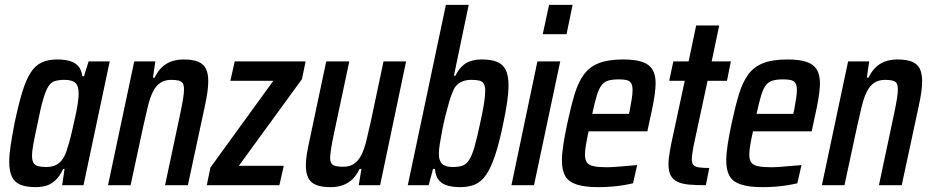

<svg xmlns="http://www.w3.org/2000/svg" viewBox="-20 -763 3835 791"><path d="M128 8Q90 8 65.5 -1.5Q41 -11 29.5 -34Q18 -57 18 -97Q18 -125 24 -164.5Q30 -204 40 -256Q56 -332 71.5 -383Q87 -434 106 -463.5Q125 -493 151.5 -505.5Q178 -518 215 -518Q246 -518 268 -511.5Q290 -505 303 -490Q316 -475 319 -449H326L345 -510H432L324 0H236L246 -67H240Q226 -36 207.5 -19.5Q189 -3 169 2.5Q149 8 128 8ZM171 -75Q190 -75 205.5 -81Q221 -87 232.5 -100.5Q244 -114 252 -135Q257 -149 264 -173Q271 -197 277.5 -226Q284 -255 290.5 -284Q297 -313 300.5 -338Q304 -363 304 -377Q304 -409 290.5 -421.5Q277 -434 246 -434Q222 -434 206 -429Q190 -424 179 -406.5Q168 -389 157.5 -353Q147 -317 135 -255Q124 -205 118 -173Q112 -141 112 -121Q112 -102 118 -92Q124 -82 137 -78.5Q150 -75 171 -75Z M425 0 533 -510H620L610 -443H617Q629 -468 645.5 -484.5Q662 -501 685 -509.5Q708 -518 736 -518Q775 -518 797 -508.5Q819 -499 828.5 -479.5Q838 -460 838 -428Q838 -409 834.5 -383.5Q831 -358 824 -326L754 0H660L722 -292Q730 -330 734 -354.5Q738 -379 738 -394Q738 -412 733 -420Q728 -428 716 -431Q704 -434 686 -434Q658 -434 640 -421.5Q622 -409 610 -385Q598 -361 589.5 -326Q581 -291 571 -246L518 0Z M832 0 847 -73 1106 -430H929L947 -510H1239L1224 -437L964 -80H1149L1131 0Z M1342 8Q1304 8 1281.5 -1.5Q1259 -11 1249.5 -31Q1240 -51 1240 -82Q1240 -102 1244 -127.5Q1248 -153 1255 -184L1324 -510H1419L1357 -218Q1349 -181 1345 -156Q1341 -131 1340 -116Q1340 -99 1345 -90.5Q1350 -82 1362.5 -79Q1375 -76 1394 -76Q1421 -76 1439 -88.5Q1457 -101 1469 -125Q1481 -149 1489.5 -184Q1498 -219 1508 -264L1560 -510H1653L1546 0H1458L1469 -67H1461Q1450 -42 1433 -25.5Q1416 -9 1393.5 -0.5Q1371 8 1342 8Z M1875 8Q1850 8 1827 2.5Q1804 -3 1789 -19.5Q1774 -36 1772 -67H1764L1746 0H1660L1817 -743H1911L1850 -451H1856Q1868 -475 1883.5 -490Q1899 -505 1919.5 -511.5Q1940 -518 1964 -518Q2004 -518 2028 -508Q2052 -498 2063.5 -475Q2075 -452 2075 -411Q2075 -383 2069.5 -344Q2064 -305 2053 -253Q2037 -175 2020 -124Q2003 -73 1983.5 -44Q1964 -15 1938 -3.5Q1912 8 1875 8ZM1845 -75Q1870 -75 1885.5 -80.5Q1901 -86 1912.5 -103.5Q1924 -121 1934.5 -157Q1945 -193 1958 -255Q1969 -304 1974 -336.5Q1979 -369 1979 -389Q1979 -408 1973 -418Q1967 -428 1954.5 -431Q1942 -434 1921 -434Q1904 -434 1889 -429Q1874 -424 1862.5 -413Q1851 -402 1844 -382Q1838 -369 1830.5 -343.5Q1823 -318 1815.5 -288Q1808 -258 1802 -227Q1796 -196 1792 -170.5Q1788 -145 1788 -129Q1788 -101 1801.5 -88Q1815 -75 1845 -75Z M2216 -622 2242 -743H2339L2314 -622ZM2087 0 2194 -510H2288L2180 0Z M2444 8Q2389 8 2355.5 -3Q2322 -14 2308.5 -38Q2295 -62 2295 -101Q2295 -130 2301 -168.5Q2307 -207 2317 -254Q2332 -324 2347 -374Q2362 -424 2385.5 -456Q2409 -488 2447.5 -503Q2486 -518 2547 -518Q2597 -518 2626 -508Q2655 -498 2668 -476.5Q2681 -455 2681 -420Q2681 -401 2677.5 -375.5Q2674 -350 2668 -320Q2662 -290 2654 -255L2647 -222H2405Q2398 -190 2394 -166.5Q2390 -143 2390 -126Q2390 -104 2398.5 -93Q2407 -82 2427 -78Q2447 -74 2480 -74Q2496 -74 2516 -75.5Q2536 -77 2558.5 -79Q2581 -81 2605 -83L2588 -8Q2572 -4 2548 0Q2524 4 2497 6Q2470 8 2444 8ZM2420 -294H2571L2574 -306Q2579 -333 2582.5 -354.5Q2586 -376 2586 -391Q2586 -411 2580 -420.5Q2574 -430 2561.5 -433Q2549 -436 2529 -436Q2503 -436 2486 -431Q2469 -426 2458 -411.5Q2447 -397 2438.5 -369Q2430 -341 2420 -294Z M2888 0Q2848 0 2819 -2.5Q2790 -5 2771 -14Q2752 -23 2743 -40.5Q2734 -58 2734 -87Q2734 -98 2735.5 -111Q2737 -124 2739.5 -139.5Q2742 -155 2746 -174L2801 -430H2737L2754 -510H2817L2848 -658H2943L2912 -510H2991L2975 -430H2895L2837 -160Q2835 -149 2833.5 -139Q2832 -129 2831 -120.5Q2830 -112 2830 -107Q2830 -92 2836.5 -84Q2843 -76 2859 -73.5Q2875 -71 2902 -71Z M3121 8Q3066 8 3032.5 -3Q2999 -14 2985.5 -38Q2972 -62 2972 -101Q2972 -130 2978 -168.5Q2984 -207 2994 -254Q3009 -324 3024 -374Q3039 -424 3062.5 -456Q3086 -488 3124.5 -503Q3163 -518 3224 -518Q3274 -518 3303 -508Q3332 -498 3345 -476.5Q3358 -455 3358 -420Q3358 -401 3354.5 -375.5Q3351 -350 3345 -320Q3339 -290 3331 -255L3324 -222H3082Q3075 -190 3071 -166.5Q3067 -143 3067 -126Q3067 -104 3075.5 -93Q3084 -82 3104 -78Q3124 -74 3157 -74Q3173 -74 3193 -75.5Q3213 -77 3235.5 -79Q3258 -81 3282 -83L3265 -8Q3249 -4 3225 0Q3201 4 3174 6Q3147 8 3121 8ZM3097 -294H3248L3251 -306Q3256 -333 3259.5 -354.5Q3263 -376 3263 -391Q3263 -411 3257 -420.5Q3251 -430 3238.5 -433Q3226 -436 3206 -436Q3180 -436 3163 -431Q3146 -426 3135 -411.5Q3124 -397 3115.5 -369Q3107 -341 3097 -294Z M3366 0 3474 -510H3561L3551 -443H3558Q3570 -468 3586.5 -484.5Q3603 -501 3626 -509.5Q3649 -518 3677 -518Q3716 -518 3738 -508.5Q3760 -499 3769.5 -479.5Q3779 -460 3779 -428Q3779 -409 3775.5 -383.5Q3772 -358 3765 -326L3695 0H3601L3663 -292Q3671 -330 3675 -354.5Q3679 -379 3679 -394Q3679 -412 3674 -420Q3669 -428 3657 -431Q3645 -434 3627 -434Q3599 -434 3581 -421.5Q3563 -409 3551 -385Q3539 -361 3530.5 -326Q3522 -291 3512 -246L3459 0Z"/></svg>

Font: Saira Condensed Medium
Style: Italic
Weight: 500
Width: 3
Italic angle: -12°
Designer: Hector Gatti with collaboration of the Omnibus-Type team
Foundry: Omnibus-Type
Version: Version 1.101